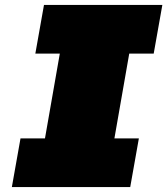

<svg xmlns="http://www.w3.org/2000/svg" viewBox="-20 -757 677 777"><path d="M28 0 63 -197H162L222 -540H123L158 -737H637L602 -540H503L443 -197H542L507 0Z"/></svg>

Font: Tomorrow ExtraBold
Style: Italic
Weight: 800
Italic angle: -10°
Designer: Tony de Marco, Monica Rizzolli
Foundry: Just in Type
Version: Version 2.002